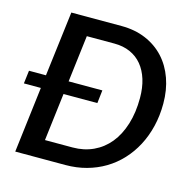

<svg xmlns="http://www.w3.org/2000/svg" viewBox="-106 -825 925 929"><g transform="rotate(15 357.0 -360.0)"><path d="M13.5 -395H98.5L138.5 -720H390Q457.5 -720 511.8 -697Q566 -674 604 -632.8Q642 -591.5 662.2 -534.5Q682.5 -477.5 682.5 -409.5Q682.5 -349 669.5 -295.2Q656.5 -241.5 632.5 -196Q608.5 -150.5 574.5 -114Q540.5 -77.5 498.2 -52.2Q456 -27 406.5 -13.5Q357 0 302 0H50.5L90.5 -329.5H5.5ZM566.5 -406.5Q566.5 -457.5 553.8 -498.8Q541 -540 517 -569Q493 -598 458 -613.5Q423 -629 379 -629H240.5L212 -395H381L373.5 -329.5H204L175 -91H313Q370 -91 416.8 -112.8Q463.5 -134.5 496.8 -175.2Q530 -216 548.2 -274.5Q566.5 -333 566.5 -406.5Z"/></g></svg>

Font: Lato Semibold
Style: Italic
Weight: 600
Italic angle: -7°
Designer: Lukasz Dziedzic
Foundry: tyPoland Lukasz Dziedzic
Version: Version 2.006; 2014-01-15